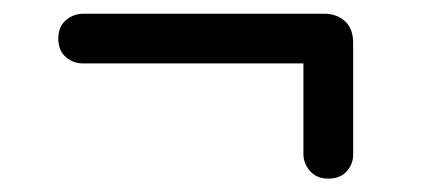

<svg xmlns="http://www.w3.org/2000/svg" viewBox="-20 -440 619 280"><path d="M65 -383.5Q65 -401 76 -410.5Q87 -420 102 -420H452.5Q471 -420 483 -409.2Q495 -398.5 495 -377.5V-214.5Q495 -200.5 485.5 -190Q476 -179.5 458.5 -179.5Q442 -179.5 432.2 -190.5Q422.5 -201.5 422.5 -215.5V-347.5H101Q86.5 -347.5 75.8 -357Q65 -366.5 65 -383.5Z"/></svg>

Font: Fraunces 9pt S100
Style: Regular
Weight: 400
Version: Version 1.000; ttfautohint (v1.8.3)